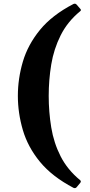

<svg xmlns="http://www.w3.org/2000/svg" viewBox="-20 -867 477 1021"><path d="M387 129Q381 136 371 132Q257 72 192.5 -6.5Q128 -85 101.5 -175.5Q75 -266 75 -357Q75 -449 101.5 -539Q128 -629 192.5 -708Q257 -787 371 -846Q380 -850 387 -843L407 -820Q414 -813 406 -807Q339 -752 302.5 -679Q266 -606 252.5 -524Q239 -442 239 -357Q239 -272 252.5 -189.5Q266 -107 302.5 -35.5Q339 36 406 91Q413 97 407 105Z"/></svg>

Font: Hahmlet ExtraBold
Style: Regular
Weight: 800
Designer: Minjoo Ham & Mark Frömberg
Foundry: hypertype
Version: Version 1.002